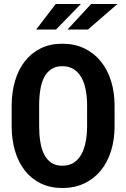

<svg xmlns="http://www.w3.org/2000/svg" viewBox="-20 -942 640 972"><path d="M560.1 -303.2Q560.1 -234.9 542 -177.2Q523.9 -119.6 489.7 -78.1Q455.6 -36.6 406.5 -13.4Q357.4 9.8 295.9 9.8Q234.4 9.8 186.5 -13.4Q138.7 -36.6 106 -78.4Q73.2 -120.1 56.2 -177.5Q39.1 -234.9 39.1 -303.2V-406.7Q39.1 -475.1 56.2 -532.7Q73.2 -590.3 106 -632.1Q138.7 -673.8 186.3 -697.3Q233.9 -720.7 295.4 -720.7Q357.4 -720.7 406.5 -697.3Q455.6 -673.8 489.7 -632.1Q523.9 -590.3 542 -532.7Q560.1 -475.1 560.1 -406.7ZM420.9 -407.7Q420.9 -451.2 413.8 -487.8Q406.7 -524.4 391.6 -550.8Q376.5 -577.1 352.8 -592Q329.1 -606.9 295.4 -606.9Q262.2 -606.9 239.7 -592Q217.3 -577.1 203.6 -550.8Q189.9 -524.4 184.1 -487.8Q178.2 -451.2 178.2 -407.7V-303.2Q178.2 -260.3 184.1 -223.6Q189.9 -187 203.6 -160.2Q217.3 -133.3 239.7 -118.2Q262.2 -103 295.9 -103Q329.1 -103 352.8 -118.2Q376.5 -133.3 391.4 -159.9Q406.2 -186.5 413.6 -223.1Q420.9 -259.8 420.9 -303.2ZM441.4 -921.9H574.7L425.3 -792.5H321.8ZM262.2 -921.9H389.6L263.7 -792.5H163.1Z"/></svg>

Font: Roboto Mono
Style: Bold
Weight: 700
Designer: Google
Version: Version 2.000985; 2015; ttfautohint (v1.3)